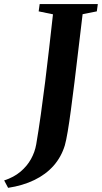

<svg xmlns="http://www.w3.org/2000/svg" viewBox="-112 -763 502 946"><path d="M-72 162.5 -91.5 126Q-44 110.5 -11.5 83.2Q21 56 40.5 21Q60 -14 66.5 -52Q78 -119.5 89 -197.8Q100 -276 110.5 -360Q121 -444 130.5 -528.5Q140 -613 149 -692.5L78.5 -707L83.5 -743H370L365 -707L295 -693Q284 -602.5 274 -517.2Q264 -432 254.8 -356.8Q245.5 -281.5 237.2 -220Q229 -158.5 221.5 -114.2Q214 -70 207.5 -47Q190 10.5 152 53.5Q114 96.5 57.2 124Q0.5 151.5 -72 162.5Z"/></svg>

Font: Merriweather 72pt
Style: Bold Italic
Weight: 700
Italic angle: -7.8°
Version: Version 2.101